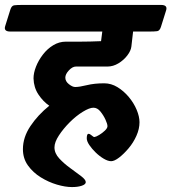

<svg xmlns="http://www.w3.org/2000/svg" viewBox="-91 -639 696 779"><path d="M-70 -533 -49 -600Q-44 -616 -33.5 -617.5Q-23 -619 0 -619H562Q590 -619 583 -597L562 -530Q557 -514 546.5 -512.5Q536 -511 513 -511H449L442 -450Q440 -433 425.5 -414Q411 -395 389.5 -382Q368 -369 345 -369Q330 -369 303.5 -369Q277 -369 252.5 -369Q228 -369 217 -369Q203 -369 188.5 -353.5Q174 -338 174 -324Q174 -309 188.5 -297.5Q203 -286 214 -286Q231 -286 261.5 -293.5Q292 -301 332 -301Q360 -301 385.5 -285.5Q411 -270 431.5 -245.5Q452 -221 463.5 -193.5Q475 -166 475 -143Q475 -116 462.5 -88Q450 -60 430.5 -37Q411 -14 392 0.5Q373 15 360 15Q347 15 330 5Q313 -5 297.5 -20Q282 -35 271.5 -50.5Q261 -66 261 -78Q261 -85 262.5 -90.5Q264 -96 268 -96Q274 -96 281 -89.5Q288 -83 292 -83Q299 -84 311.5 -91.5Q324 -99 334.5 -109Q345 -119 345 -127Q345 -136 337 -153.5Q329 -171 316.5 -186.5Q304 -202 288 -202Q272 -202 245 -185.5Q218 -169 192 -143Q166 -117 148 -89.5Q130 -62 130 -41Q130 -17 149.5 4Q169 25 194 43Q219 61 238 75.5Q257 90 257 100Q257 109 241 114.5Q225 120 201 120Q174 120 140 110Q106 100 74.5 80.5Q43 61 22.5 32.5Q2 4 2 -34Q2 -82 32.5 -127.5Q63 -173 109 -210Q84 -227 65 -255.5Q46 -284 45 -321Q45 -343 55 -368.5Q65 -394 83 -417.5Q101 -441 125 -455.5Q149 -470 176 -470Q199 -470 235.5 -470Q272 -470 319 -472L324 -511H-49Q-77 -511 -70 -533Z"/></svg>

Font: Alkatra SemiBold
Style: Regular
Weight: 600
Designer: Suman Bhandary
Version: Version 1.100;gftools[0.9.22]